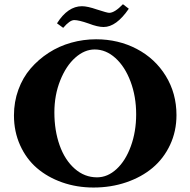

<svg xmlns="http://www.w3.org/2000/svg" viewBox="-20 -859 886 893"><path d="M461.9 -733.4Q434.1 -733.4 392.6 -749.5Q346.7 -765.6 325.2 -765.6Q304.7 -765.6 273.9 -729.5L245.1 -750.5Q295.4 -830.1 361.3 -830.1Q386.7 -830.1 430.7 -814.9Q478.5 -799.3 487.8 -799.3Q513.2 -799.3 551.8 -839.4L579.1 -818.4Q521 -733.4 461.9 -733.4ZM415 13.2Q337.4 13.2 269.3 -10.7Q201.2 -34.7 151.6 -77.4Q102.1 -120.1 73.5 -183.6Q44.9 -247.1 44.9 -322.3Q44.9 -385.3 65.4 -441.7Q85.9 -498 122.3 -540.3Q158.7 -582.5 206.5 -613.5Q254.4 -644.5 311 -660.4Q367.7 -676.3 426.8 -676.3Q530.3 -676.3 615.7 -631.6Q701.2 -586.9 751 -505.9Q800.8 -424.8 800.8 -323.7Q800.8 -248.5 771 -185.1Q741.2 -121.6 689.7 -78.4Q638.2 -35.2 567.1 -11Q496.1 13.2 415 13.2ZM431.2 -34.2Q480.5 -34.2 522.2 -72.8Q564 -111.3 588.6 -179Q613.3 -246.6 613.3 -327.1Q613.3 -410.2 587.2 -479.7Q561 -549.3 516.8 -589.1Q472.7 -628.9 420.4 -628.9Q373 -628.9 330.1 -590.8Q287.1 -552.7 260 -484.6Q232.9 -416.5 232.9 -336.4Q232.9 -252 257.3 -183.3Q281.7 -114.7 327.4 -74.5Q373 -34.2 431.2 -34.2Z"/></svg>

Font: Elstob 6pt
Style: Bold
Weight: 700
Designer: Peter S. Baker
Version: Version 1.015